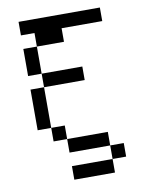

<svg xmlns="http://www.w3.org/2000/svg" viewBox="-84 -686 669 872"><g transform="rotate(-10 250.0 -250.0)"><path d="M437.5 62.5V0H375V62.5H187.5V125H375V62.5ZM312.5 -312.5V-375H125V-312.5H62.5V-125H125V-62.5H187.5V0H375V-62.5H187.5V-125H125V-312.5ZM437.5 -562.5V-625H62.5V-562.5H125V-500H62.5Q62.5 -500 62.5 -375H125Q125 -375 125 -500H250V-562.5Z"/></g></svg>

Font: BFUnifontExMono
Style: Regular
Weight: 500
Version: Version 15.0.06